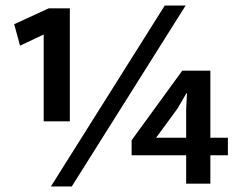

<svg xmlns="http://www.w3.org/2000/svg" viewBox="-20 -660 866 690"><path d="M163 10 572 -640H647L238 10ZM155 -630H231V-224H137V-536L52 -496L31 -573ZM635 -406H736V-165H799V-102H736V0H649V-102H453V-156ZM618 -270 541 -165H649V-269L652 -325H650Z"/></svg>

Font: Mukta Malar SemiBold
Style: Regular
Weight: 600
Designer: Aadarsh Rajan, Girish Dalvi, Yashodeep Gholap
Foundry: Ek Type
Version: Version 2.538;PS 1.000;hotconv 16.6.51;makeotf.lib2.5.65220;